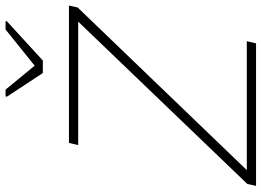

<svg xmlns="http://www.w3.org/2000/svg" viewBox="-148 -814 961 706"><g transform="rotate(-90 333.0 -460.5)"><path d="M3 0 10 -32 607 -654H153L161 -688H666L659 -656L61 -34H535L527 0ZM418 -784 331 -916 332 -921H357L445 -814L578 -921H609L608 -916L464 -784Z"/></g></svg>

Font: Saira SemiExpanded Thin
Style: Italic
Weight: 250
Width: 6
Italic angle: -12°
Designer: Hector Gatti with collaboration of the Omnibus-Type team
Foundry: Omnibus-Type
Version: Version 1.101